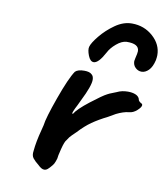

<svg xmlns="http://www.w3.org/2000/svg" viewBox="-70 -661 621 708"><g transform="rotate(10 240.0 -307.5)"><path d="M92 -76Q95 -110 107 -155L112 -175Q115 -202 143.5 -281.5Q172 -361 191 -389Q201 -399 225 -399Q245 -399 253 -391Q261 -385 261 -371Q261 -348 232 -290L222 -269Q215 -256 210.5 -245Q206 -234 211 -235Q222 -254 264.5 -287Q307 -320 323 -328Q330 -332 341 -336Q352 -340 356 -342Q374 -351 397 -351Q413 -351 424.5 -346.5Q436 -342 440 -333Q441 -326 445.5 -322Q450 -318 452 -317Q455 -317 456 -314.5Q457 -312 457 -311Q457 -303 443 -290.5Q429 -278 414 -277Q403 -276 391 -272Q379 -268 367 -262L341 -247Q307 -230 283.5 -213.5Q260 -197 236 -171Q231 -166 221.5 -157Q212 -148 205 -136Q198 -129 190.5 -99.5Q183 -70 183 -63Q182 -60 179 -51Q176 -42 170 -35Q161 -24 155 -19Q149 -14 142 -14Q132 -14 119 -27Q105 -38 97 -48Q89 -58 92 -76ZM407 -504Q407 -532 360 -531Q342 -530 322.5 -513.5Q303 -497 294 -479Q271 -436 253 -436Q240 -436 232 -456.5Q224 -477 227 -489Q231 -504 253 -531Q275 -558 305.5 -579.5Q336 -601 368 -601Q414 -601 447 -571.5Q480 -542 480 -502Q480 -495 478 -483Q472 -457 459.5 -444.5Q447 -432 433 -432Q420 -432 410 -441.5Q400 -451 400 -466Q400 -469 402 -477Q407 -497 407 -504Z"/></g></svg>

Font: Caveat
Style: Bold
Weight: 700
Designer: Pablo Impallari
Foundry: Pablo Impallari
Version: Version 1.500; ttfautohint (v1.6)